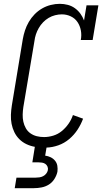

<svg xmlns="http://www.w3.org/2000/svg" viewBox="-20 -763 540 1003"><path d="M57 220 66 165H166Q176 165 186 163.5Q196 162 205 157.5Q214 153 221 144.5Q228 136 230 126Q232 116 228 107Q224 98 216.5 93Q209 88 199.5 86.5Q190 85 180 85H149L162 4Q139 0 118 -10Q97 -20 81 -36Q65 -52 55 -72.5Q45 -93 40.5 -116Q36 -139 37 -163.5Q38 -188 42 -213L99 -558Q103 -581 110.5 -604Q118 -627 130.5 -648.5Q143 -670 160.5 -688Q178 -706 199.5 -718.5Q221 -731 245 -737Q269 -743 292 -743Q314 -743 334.5 -737.5Q355 -732 371.5 -720Q388 -708 400 -691.5Q412 -675 419 -656L432 -735H494L464 -554H402Q407 -579 402.5 -603.5Q398 -628 385 -647.5Q372 -667 350 -677.5Q328 -688 303 -688Q286 -688 268 -683.5Q250 -679 234 -669.5Q218 -660 205 -646.5Q192 -633 182.5 -616.5Q173 -600 167.5 -583Q162 -566 160 -549L102 -204Q99 -184 98.5 -164.5Q98 -145 102 -127Q106 -109 115 -93Q124 -77 139 -66.5Q154 -56 172 -51.5Q190 -47 210 -47Q234 -47 258.5 -54.5Q283 -62 303 -78.5Q323 -95 338 -116.5Q353 -138 361 -162L414 -143Q403 -113 385 -85.5Q367 -58 341.5 -36.5Q316 -15 285 -4Q254 7 223 8L216 50Q231 52 244.5 58.5Q258 65 267.5 76.5Q277 88 279.5 103Q282 118 280 134Q276 153 264.5 171.5Q253 190 235.5 201Q218 212 197.5 216Q177 220 157 220Z"/></svg>

Font: Iosevka Curly Slab Light
Style: Italic
Weight: 300
Italic angle: -9°
Monospace: yes
Designer: Belleve Invis
Foundry: Belleve Invis
Version: Version 22.1.2; ttfautohint (v1.8.4)